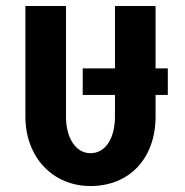

<svg xmlns="http://www.w3.org/2000/svg" viewBox="-20 -614 620 643"><path d="M283 9C414 9 501 -84 501 -224V-296H542V-385H501V-594H365V-385H257V-296H365V-224C365 -150 333 -101 283 -101C234 -101 201 -151 201 -224V-594H65V-224C65 -88 156 9 283 9Z"/></svg>

Font: Vanilla Cream ExtraBold
Style: Regular
Weight: 800
Designer: Jeremy Tribby, Jinavaṁso
Foundry: Tribby Type
Version: Version 1.422;Glyphs 3.1.2 (3151)